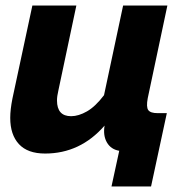

<svg xmlns="http://www.w3.org/2000/svg" viewBox="-20 -545 677 694"><path d="M383 129 411 0Q381 -5 366.5 -30Q352 -55 358 -91Q270 10 143 10Q80 10 48.5 -24Q17 -58 17 -119Q17 -149 25 -189L97 -525H256L191 -218Q186 -197 186 -182Q186 -125 237 -125Q264 -125 294.5 -142.5Q325 -160 356 -201L425 -525H585L514 -190Q508 -158 516 -147Q524 -136 550 -136H583L526 129Z"/></svg>

Font: Raleway ExtraBold
Style: Italic
Weight: 800
Italic angle: -12°
Designer: Matt McInerney, Pablo Impallari, Rodrigo Fuenzalida
Foundry: Matt McInerney, Pablo Impallari, Rodrigo Fuenzalida
Version: Version 4.026